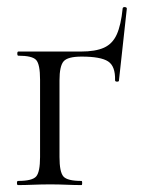

<svg xmlns="http://www.w3.org/2000/svg" viewBox="-20 -535 407 555"><path d="M32 0Q29 0 29 -6Q29 -12 32 -12Q73.4 -12 84.6 -25Q95.8 -38 95.8 -81V-305Q95.8 -349 84.6 -361.5Q73.4 -374 33 -374Q30 -374 30 -380Q30 -386 33 -386H213.8Q256 -386 280.7 -397.2Q305.4 -408.4 317.6 -435.6Q329.8 -462.8 334.6 -511Q335.6 -515 341.1 -514.5Q346.6 -514 346.6 -510L323.8 -302Q323.8 -299 318.3 -299Q312.8 -299 312.6 -303Q313.8 -343.6 292.5 -357.5Q271.2 -371.4 215.8 -371.4Q175.6 -371.4 163.8 -357.6Q152 -343.8 152 -303V-81Q152 -38 163.2 -25Q174.4 -12 215.6 -12Q217.6 -12 217.6 -6Q217.6 0 215.6 0Q196.2 0 172.7 -1Q149.2 -2 125.4 -2Q99.8 -2 75.7 -1Q51.6 0 32 0Z"/></svg>

Font: Cormorant Light
Style: Regular
Weight: 300
Designer: Christian Thalmann (Catharsis Fonts)
Foundry: Catharsis Fonts
Version: Version 4.000